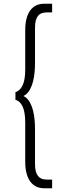

<svg xmlns="http://www.w3.org/2000/svg" viewBox="-20 -800 339 1020"><path d="M166 -652C166 -707 184 -734 228 -734H257V-780H213C157 -780 114 -739 114 -640V-430C114 -354 93 -321 62 -310V-270C93 -261 114 -226 114 -150V60C114 158 157 200 213 200H257V154H228C184 154 166 125 166 72V-114C166 -182 155 -249 119 -281C114 -284 110 -287 105 -290C110 -293 114 -296 119 -299C155 -331 166 -398 166 -466Z"/></svg>

Font: Jost Light
Style: Regular
Weight: 300
Version: Version 3.710